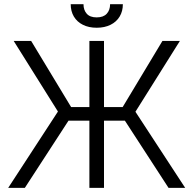

<svg xmlns="http://www.w3.org/2000/svg" viewBox="-20 -904 931 924"><path d="M480.5 -388.7H570.3L761.7 -707H845.7L631.8 -366.2L871.1 0H791L581.1 -323.2H480.5V0H410.2V-323.2H309.6L99.6 0H19.5L258.8 -367.2L45.9 -707H129.9L322.3 -388.7H410.2V-707H480.5ZM445.3 -770.5Q407.2 -770.5 378.9 -784.7Q350.6 -798.8 335.4 -824.5Q320.3 -850.1 320.3 -883.8H381.8Q381.8 -855.5 397.5 -837.9Q413.1 -820.3 445.3 -820.3Q477.5 -820.3 493.7 -837.9Q509.8 -855.5 509.8 -883.8H571.3Q571.3 -850.1 555.9 -824.5Q540.5 -798.8 512 -784.7Q483.4 -770.5 445.3 -770.5Z"/></svg>

Font: Pretendard Std Light
Style: Regular
Weight: 300
Designer: Base glyphs from Inter by Rasmus Andersson; Hangeul glyphs from Noto Sans CJK(Source Han Sans) by Jang Soo-young and Kan
Foundry: Kil Hyung-jin
Version: Version 1.309